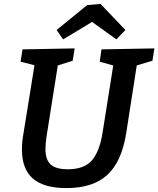

<svg xmlns="http://www.w3.org/2000/svg" viewBox="-20 -949 808 980"><path d="M768 -702 758 -639 678 -615 624 -268Q601 -124 528 -56.5Q455 11 319 11Q204 11 148 -37.5Q92 -86 92 -186Q92 -224 99 -263L156 -616L85 -634L95 -697L361 -702L351 -639L275 -615L218 -255Q212 -218 212 -189Q212 -134 238.5 -109.5Q265 -85 326 -85Q410 -85 449.5 -131Q489 -177 504 -275L558 -615L489 -634L498 -697ZM493 -929 620 -796 574 -748 450 -837 302 -748 269 -796 425 -923Z"/></svg>

Font: Bitter Pro SemiBold
Style: Italic
Weight: 600
Italic angle: -9°
Designer: Sol Matas, and Bitter project Authors
Foundry: Sol Matas
Version: Version 1.010